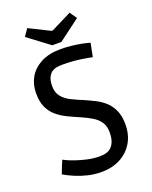

<svg xmlns="http://www.w3.org/2000/svg" viewBox="-164 -971 847 1073"><g transform="rotate(-20 260.0 -435.0)"><path d="M251 14Q209 14 170 4.5Q131 -5 100.5 -18Q70 -31 53 -40.5Q36 -50 36 -50Q36 -50 40.5 -61.5Q45 -73 51 -88.5Q57 -104 62 -115Q67 -126 67 -126Q67 -126 84 -117.5Q101 -109 130 -99Q159 -89 195.5 -80.5Q232 -72 271 -72Q295 -72 309 -76.5Q323 -81 329 -85Q348 -98 358 -121Q368 -144 368 -181Q368 -217 351.5 -241Q335 -265 307.5 -281.5Q280 -298 248 -312Q210 -328 175 -345Q140 -362 113.5 -384.5Q87 -407 71.5 -440.5Q56 -474 56 -524Q56 -577 80 -618.5Q104 -660 151.5 -685Q199 -710 269 -710Q302 -710 332.5 -706.5Q363 -703 387 -698.5Q411 -694 425 -690Q439 -686 439 -686L423 -606Q423 -606 408 -609Q393 -612 368 -616Q343 -620 312.5 -622.5Q282 -625 251 -625Q227 -625 213 -622Q199 -619 188 -612Q176 -606 165 -586Q154 -566 154 -531Q154 -493 174 -468.5Q194 -444 226.5 -428Q259 -412 296 -397Q326 -384 356.5 -368.5Q387 -353 411.5 -330.5Q436 -308 451 -274Q466 -240 466 -191Q466 -130 439 -84Q412 -38 363.5 -12Q315 14 251 14ZM233 -746 105 -842 134 -884 257 -823H264L386 -884L415 -842L287 -746Z"/></g></svg>

Font: Ruda Medium
Style: Regular
Weight: 500
Version: Version 2.001